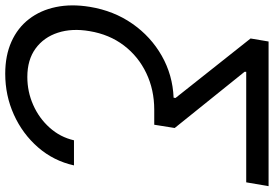

<svg xmlns="http://www.w3.org/2000/svg" viewBox="-170 -600 982 687"><g transform="rotate(90 320.5 -257.0)"><path d="M569.3 -31.2Q553.2 41.5 504.9 97.2Q456.5 152.8 387.9 183.8Q319.3 214.8 241.2 214.8Q176.3 214.8 126.7 192.6Q77.1 170.4 45.7 129.6Q14.2 88.9 2.7 33.4Q-8.8 -22 2 -87.9Q16.1 -173.8 62.3 -240Q108.4 -306.2 177 -345.2Q245.6 -384.3 327.1 -387.7L328.1 -394.5L115.2 -663.1L126 -727.5H643.6L629.9 -647.5H234.4V-641.6L435.5 -391.6L423.8 -318.4H370.1Q298.8 -318.4 239.3 -290Q179.7 -261.7 140.1 -209.7Q100.6 -157.7 88.9 -86.9Q78.1 -23.9 94.5 26.4Q110.8 76.7 151.1 106.2Q191.4 135.7 252.9 135.7Q305.7 135.7 353 114.7Q400.4 93.8 434.3 55.9Q468.3 18.1 479.5 -31.2Z"/></g></svg>

Font: Inter Tight
Style: Italic
Weight: 400
Italic angle: -9.39999°
Designer: Rasmus Andersson
Foundry: rsms
Version: Version 3.002